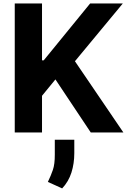

<svg xmlns="http://www.w3.org/2000/svg" viewBox="-20 -747 730 1083"><path d="M63.2 0V-727.3H217V-406.6H226.6L488.3 -727.3H672.6L402.7 -401.6L675.8 0H491.8L292.6 -299L217 -206.7V0ZM399.1 41.2V116.8Q399.1 175.1 383 226.2Q366.8 277.3 330.6 315.7L250 279.1Q250.4 278.8 250.7 277.7Q267 244 278.2 211.5Q289.4 179 289.1 125V41.2Z"/></svg>

Font: Inter UI
Style: Bold
Weight: 700
Designer: Rasmus Andersson
Foundry: rsms
Version: 3.2;8d6f07862